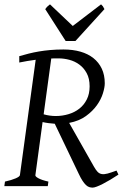

<svg xmlns="http://www.w3.org/2000/svg" viewBox="-20 -858 566 885"><path d="M525.9 -53.2Q506.8 -40.5 488.3 -29.5Q469.7 -18.6 454.1 -10.5Q438.5 -2.4 426 2.2Q413.6 6.8 407.2 6.8Q398.9 6.8 391.4 4.4Q383.8 2 376.2 -5.1Q368.7 -12.2 360.4 -24.7Q352.1 -37.1 342.8 -57.1L232.4 -287.6Q218.3 -288.6 203.4 -290.5Q188.5 -292.5 176.3 -295.4L143.1 -50.8Q141.6 -44.9 157 -36.4Q172.4 -27.8 203.1 -21L200.2 0H0L2.9 -21Q33.7 -27.8 52.2 -35.9Q70.8 -43.9 71.8 -50.8L144.5 -582.5Q125.5 -580.1 106.7 -576.9Q87.9 -573.7 68.8 -569.8V-599.1Q90.8 -605.5 113 -611.1Q135.3 -616.7 159.7 -620.8Q184.1 -625 211.9 -627.4Q239.7 -629.9 272.9 -629.9Q315.9 -629.9 350.8 -619.9Q385.7 -609.9 410.6 -590.1Q435.5 -570.3 449.2 -541.3Q462.9 -512.2 462.9 -474.1Q462.9 -455.1 454.3 -427.5Q445.8 -399.9 426.5 -372.8Q407.2 -345.7 376 -323Q344.7 -300.3 298.8 -291.5L413.1 -89.8Q421.9 -74.2 429.9 -65.9Q438 -57.6 449 -55.7Q460 -53.7 476.1 -58.1Q492.2 -62.5 517.1 -71.8ZM251 -588.9H233.4Q224.6 -588.9 216.3 -588.4L181.2 -331.1Q195.3 -327.1 209.2 -325.2Q223.1 -323.2 236.8 -323.2Q267.6 -323.2 295.9 -331.8Q324.2 -340.3 345.7 -357.2Q367.2 -374 380.1 -399.7Q393.1 -425.3 393.1 -460Q393.1 -496.1 379.6 -520.8Q366.2 -545.4 345.5 -560.5Q324.7 -575.7 299.6 -582.3Q274.4 -588.9 251 -588.9ZM327.6 -668.9H282.7L188.5 -815.9Q195.3 -825.2 199.2 -828.6Q203.1 -832 210.4 -837.9L315.4 -738.3L445.8 -837.9Q451.7 -832.5 454.3 -828.9Q457 -825.2 461.4 -815.9Z"/></svg>

Font: Gentium Basic
Style: Italic
Weight: 400
Italic angle: -8°
Designer: J. Victor Gaultney and Annie Olsen
Foundry: SIL International
Version: Version 1.102; 2013; Maintenance release